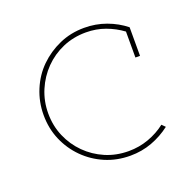

<svg xmlns="http://www.w3.org/2000/svg" viewBox="-80 -463 548 549"><g transform="rotate(-20 193.5 -188.5)"><path d="M352 -37Q326 -17 295 -5.5Q264 6 229 6Q188 6 153 -9Q118 -24 91.5 -50.5Q65 -77 50 -112Q35 -147 35 -188Q35 -228 50 -264Q65 -300 91.5 -326Q118 -352 153 -367.5Q188 -383 229 -383Q264 -383 295.5 -371.5Q327 -360 352 -340V-253H338V-332Q315 -349 287.5 -359Q260 -369 229 -369Q191 -369 158.5 -355Q126 -341 101.5 -316Q77 -291 63 -258Q49 -225 49 -188Q49 -150 63 -117.5Q77 -85 101.5 -60.5Q126 -36 158.5 -22Q191 -8 229 -8Q261 -8 290 -18.5Q319 -29 342 -47Z"/></g></svg>

Font: Josefin Slab Thin
Style: Regular
Weight: 100
Designer: Santiago Orozco
Foundry: Typemade
Version: Version 2.000